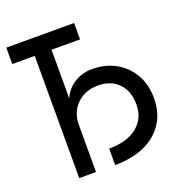

<svg xmlns="http://www.w3.org/2000/svg" viewBox="-129 -817 858 924"><g transform="rotate(-20 300.0 -355.0)"><path d="M120 0V-626H5V-710H352V-626H206V-377Q225 -421 265.5 -446.5Q306 -472 357 -472Q425 -472 477.5 -442.5Q530 -413 560 -360.5Q590 -308 590 -239Q590 -166 555 -112Q520 -58 456 -29Q392 0 304 0V-84Q396 -84 448 -126Q500 -168 500 -239Q500 -308 461 -348Q422 -388 357 -388Q290 -388 248 -347Q206 -306 206 -241V0Z"/></g></svg>

Font: Geist Mono
Style: Regular
Weight: 400
Monospace: yes
Designer: Basement.studio, Andrés Briganti, Mateo Zaragoza
Foundry: Basement.studio, Vercel, Andrés Briganti, Guido Ferreyra, Mateo Zaragoza
Version: Version 1.500; ttfautohint (v1.8.4.7-5d5b)